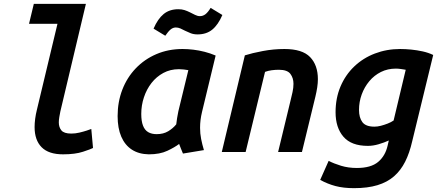

<svg xmlns="http://www.w3.org/2000/svg" viewBox="-20 -791 2280 999"><path d="M308 12Q233 12 196.5 -25Q160 -62 160 -130Q160 -150 163 -173Q166 -196 172 -220L279 -667H131L156 -771H427L294 -211Q291 -197 288.5 -181.5Q286 -166 286 -154Q286 -129 299.5 -112.5Q313 -96 351 -96Q372 -96 393 -101Q414 -106 431 -111.5Q448 -117 455 -120L464 -21Q453 -15 412 -1.5Q371 12 308 12Z M754 12Q702 11 666 -12.5Q630 -36 611 -80Q592 -124 592 -187Q592 -261 616.5 -324.5Q641 -388 686.5 -435.5Q732 -483 794 -509.5Q856 -536 930 -536Q957 -536 986 -532.5Q1015 -529 1044.5 -521.5Q1074 -514 1102 -502L1031 -208Q1026 -187 1023.5 -167Q1021 -147 1021 -126Q1021 -96 1026.5 -68Q1032 -40 1041 -10L932 8Q928 -1 921.5 -17.5Q915 -34 912 -42Q890 -25 851 -6.5Q812 12 754 12ZM795 -93Q830 -93 855 -108Q880 -123 897 -144Q899 -161 901.5 -177Q904 -193 908 -212L960 -426Q950 -428 936 -429.5Q922 -431 911 -431Q866 -431 830 -411.5Q794 -392 768.5 -359.5Q743 -327 729 -285Q715 -243 715 -198Q715 -161 724 -137.5Q733 -114 751 -103.5Q769 -93 795 -93ZM840 -605 779 -642Q801 -693 831.5 -718Q862 -743 908 -743Q926 -743 940 -738.5Q954 -734 968 -727Q982 -720 995 -713.5Q1008 -707 1020 -707Q1036 -707 1049 -717Q1062 -727 1076 -750L1137 -713Q1115 -662 1084.5 -637Q1054 -612 1008 -612Q988 -612 972.5 -618Q957 -624 943 -631Q930 -638 918.5 -643Q907 -648 895 -648Q880 -648 867.5 -637.5Q855 -627 840 -605Z M1134 0 1254 -503Q1292 -515 1347.5 -525.5Q1403 -536 1460 -536Q1553 -536 1593.5 -494Q1634 -452 1634 -379Q1634 -359 1630.5 -336Q1627 -313 1621 -288L1551 0H1427L1492 -269Q1497 -289 1502 -311.5Q1507 -334 1507 -355Q1507 -385 1491 -406.5Q1475 -428 1431 -428Q1412 -428 1393.5 -425.5Q1375 -423 1359 -417L1258 0Z M1822 188Q1767 188 1725.5 177Q1684 166 1646 145L1690 46Q1717 60 1754.5 71.5Q1792 83 1837 83Q1910 83 1947.5 51.5Q1985 20 1997 -34L2003 -60Q1979 -49 1950 -40.5Q1921 -32 1894 -32Q1808 -32 1767 -79.5Q1726 -127 1726 -207Q1726 -280 1751.5 -340.5Q1777 -401 1823 -445Q1869 -489 1930.5 -512.5Q1992 -536 2062 -536Q2090 -536 2120 -533Q2150 -530 2179.5 -523.5Q2209 -517 2234 -505L2125 -57Q2111 5 2088 50.5Q2065 96 2030 126.5Q1995 157 1944 172.5Q1893 188 1822 188ZM1928 -132Q1944 -132 1961.5 -136.5Q1979 -141 1997 -148Q2015 -155 2028 -164L2091 -428Q2079 -430 2065.5 -432Q2052 -434 2040 -434Q1997 -434 1962 -416.5Q1927 -399 1901.5 -368.5Q1876 -338 1862 -299.5Q1848 -261 1848 -219Q1848 -179 1865.5 -155.5Q1883 -132 1928 -132Z"/></svg>

Font: Ubuntu Sans Mono SemiBold
Style: Italic
Weight: 600
Italic angle: -13.5°
Monospace: yes
Designer: Dalton Maag Ltd
Foundry: Dalton Maag Ltd
Version: Version 1.006